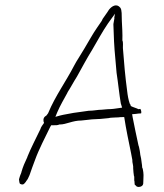

<svg xmlns="http://www.w3.org/2000/svg" viewBox="-20 -669 622 728"><path d="M52 11C54 25 53 28 61 30C69 32 71 29 79 19V18C84 13 88 5 92 -5C100 -27 105 -43 113 -63C127 -102 153 -152 170 -187L174 -194H181C193 -194 199 -194 205 -197H207C231 -197 255 -212 288 -212L316 -215C324 -216 332 -217 340 -217C346 -217 352 -218 360 -218C369 -219 381 -220 391 -221C395 -222 401 -223 407 -223C413 -223 420 -224 429 -224C433 -225 441 -225 444 -225H451C458 -179 468 -132 477 -88L480 -72C482 -65 482 -60 482 -56V-55C482 -51 486 -41 485 -30C486 -19 486 -12 488 -1L489 0V15C489 18 491 20 490 24C491 30 491 33 492 33L495 34C497 43 521 42 523 28C524 21 523 13 524 2C525 -4 523 -29 519 -34V-35C519 -45 516 -55 515 -68L512 -82C511 -88 511 -93 510 -97L507 -112L505 -118C497 -154 490 -189 483 -224L481 -236L494 -237C502 -238 507 -239 513 -239H515C517 -243 515 -253 512 -256L505 -255C498 -259 485 -262 476 -267L475 -271C475 -272 473 -275 472 -276C467 -290 464 -307 462 -325C455 -377 450 -432 446 -487C446 -497 447 -506 445 -514L444 -515V-516C445 -539 443 -570 442 -589C441 -612 443 -631 436 -640C422 -657 404 -646 393 -632C386 -620 376 -608 369 -597C367 -591 364 -587 359 -580L348 -564C330 -538 317 -513 300 -485L278 -449C272 -440 267 -431 261 -420C230 -360 189 -304 163 -241L162 -239L156 -231L153 -229C142 -222 144 -209 147 -203C142 -196 135 -187 133 -179L132 -177C117 -146 96 -105 84 -75V-74C74 -53 67 -37 61 -16V-15C57 -5 54 2 52 11ZM190 -226 197 -243C208 -269 223 -294 236 -318V-319C248 -337 258 -357 272 -379C291 -413 310 -449 330 -481C350 -515 368 -549 390 -581L416 -617L413 -600L414 -601L410 -578V-575C411 -535 413 -489 417 -450L422 -393C428 -355 432 -312 438 -277L443 -261L430 -259C418 -257 403 -255 389 -255C382 -254 372 -254 366 -253H365C351 -253 335 -249 316 -249C299 -247 277 -243 259 -241C240 -237 223 -235 208 -231Z"/></svg>

Font: Scribbler
Style: HLIta
Weight: 100
Designer: Mew Too
Foundry: Cannot Into Space Fonts
Version: Version 1.001